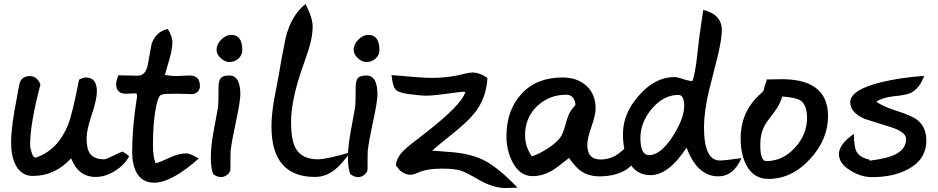

<svg xmlns="http://www.w3.org/2000/svg" viewBox="-20 -849 4733 969"><path d="M339 -50Q257 39 146 39Q87 39 58 -18Q36 -63 36 -128Q36 -212 66 -360Q69 -384 79 -429Q90 -465 130 -465Q167 -465 184 -423Q132 -224 132 -118Q132 -102 139 -81Q147 -54 158 -54Q162 -54 165 -55Q273 -94 323 -218Q345 -272 379 -447Q400 -458 413 -458Q469 -458 469 -388Q469 -347 443 -270Q417 -193 417 -152Q417 -98 434 -74Q455 -45 506 -45Q516 -45 549 -62Q587 -81 600 -84L632 -61Q609 -17 560.5 13.5Q512 44 463 44Q375 44 339 -50Z M672 -364Q672 -367 669 -378Q613 -376 615 -376Q566 -376 566 -426Q566 -438 577 -469Q588 -469 625 -468Q655 -467 674 -467Q715 -467 725.5 -520.5Q736 -574 745 -627Q766 -689 827 -703Q850 -663 850 -637Q850 -603 836 -553Q813 -477 812 -471Q843 -465 870 -465Q881 -465 904 -466.5Q927 -468 938 -468Q989 -468 989 -414Q989 -397 977 -385.5Q965 -374 948 -374Q936 -374 912.5 -375Q889 -376 877 -376Q832 -376 816 -375Q796 -373 789 -367.5Q782 -362 776 -344Q752 -260 752 -114Q752 -58 765 -25Q787 -30 840 -55Q883 -75 921 -75Q939 -75 983 -49Q846 73 757 73Q698 73 669 22Q647 -19 647 -83Q647 -207 672 -364Z M1073 -598Q1073 -625 1096.5 -649Q1120 -673 1147 -673Q1203 -673 1203 -596Q1203 -571 1183.5 -553.5Q1164 -536 1138 -536Q1115 -536 1094 -555.5Q1073 -575 1073 -598ZM1143 4Q1143 20 1127.5 32.5Q1112 45 1095 45Q1078 45 1056 30Q1044 1 1044 -55Q1044 -106 1057 -181Q1079 -299 1080 -306Q1083 -330 1083 -409Q1083 -441 1094 -454.5Q1105 -468 1138 -468Q1193 -468 1193 -372Q1193 -338 1170 -231Q1150 -139 1144 -89Q1143 -83 1143 4Z M1350 -211Q1350 -267 1363 -344Q1375 -410 1388 -476Q1397 -537 1422 -659Q1450 -772 1522 -829Q1558 -758 1558 -715Q1558 -664 1537 -597Q1518 -540 1498 -483Q1449 -336 1449 -233Q1449 -143 1472 -101Q1503 -45 1585 -45Q1627 -45 1747 -80Q1706 -22 1673 5Q1626 44 1570 44Q1350 44 1350 -211Z M1765 -598Q1765 -625 1788.5 -649Q1812 -673 1839 -673Q1895 -673 1895 -596Q1895 -571 1875.5 -553.5Q1856 -536 1830 -536Q1807 -536 1786 -555.5Q1765 -575 1765 -598ZM1835 4Q1835 20 1819.5 32.5Q1804 45 1787 45Q1770 45 1748 30Q1736 1 1736 -55Q1736 -106 1749 -181Q1771 -299 1772 -306Q1775 -330 1775 -409Q1775 -441 1786 -454.5Q1797 -468 1830 -468Q1885 -468 1885 -372Q1885 -338 1862 -231Q1842 -139 1836 -89Q1835 -83 1835 4Z M2280 -382Q2170 -366 2129 -366Q2106 -366 2044 -374Q1991 -381 1976.5 -397Q1962 -413 1956 -470Q2109 -456 2158 -456Q2226 -456 2287 -468Q2306 -473 2325 -477Q2349 -483 2365 -483Q2400 -483 2440 -456Q2435 -366 2390 -299Q2357 -250 2286 -192Q2170 -98 2161 -89Q2190 -87 2250 -82Q2359 -74 2428.5 -37Q2498 0 2592 98Q2539 100 2532 100Q2468 100 2394 57Q2331 20 2305 12Q2274 2 2210 2Q2133 2 2088 23Q2067 33 2050 33Q2025 33 1998 11Q1996 9 1978 -14Q1980 -54 2022 -94Q2036 -108 2132 -182Q2310 -320 2329 -386Q2317 -387 2280 -382Z M2852 -52Q2791 -3 2768 11Q2718 40 2668 40Q2603 40 2566 -32Q2536 -90 2536 -162Q2536 -293 2612 -375.5Q2688 -458 2819 -458Q2893 -458 2939.5 -416Q2986 -374 2986 -301Q2986 -269 2965 -209.5Q2944 -150 2944 -119Q2944 -44 3010 -44Q3057 -44 3095 -69Q3108 -77 3163 -126L3186 -99Q3189 -85 3189 -77Q3189 -16 3125 16Q3074 41 3006 41Q2954 41 2916 17Q2884 -4 2852 -52ZM2630 -167Q2630 -109 2664 -60Q2702 -72 2746 -101Q2795 -133 2813 -163Q2824 -182 2840 -241Q2852 -287 2884 -318Q2884 -340 2872 -355.5Q2860 -371 2839 -371Q2751 -371 2690.5 -313Q2630 -255 2630 -167Z M3445 -104Q3355 35 3262 35Q3189 35 3152 -35Q3124 -91 3124 -171Q3124 -257 3176 -331Q3269 -460 3384 -460Q3399 -460 3428 -450Q3457 -440 3473 -440Q3480 -440 3494 -531Q3499 -576 3510 -667Q3517 -711 3529 -799Q3623 -776 3623 -697Q3623 -656 3604 -573Q3581 -482 3558 -391Q3533 -284 3533 -206Q3533 -39 3613 -39Q3638 -39 3722 -51Q3682 41 3605 41Q3499 41 3445 -104ZM3212 -152Q3212 -66 3256 -66Q3314 -66 3376 -162Q3433 -252 3433 -314Q3433 -370 3404 -370Q3328 -370 3268 -298Q3212 -230 3212 -152Z M3718 -150Q3718 -288 3820 -377Q3836 -392 3836 -401Q3836 -407 3843 -424.5Q3850 -442 3849 -448L3906 -449Q4159 -457 4159 -263Q4159 -144 4067 -45Q3975 54 3858 54Q3784 54 3747 -15Q3718 -70 3718 -150ZM3817 -119Q3817 -36 3847 -36Q3930 -36 3991.5 -103Q4053 -170 4053 -254Q4053 -318 4021 -341Q3998 -357 3928 -362Q3917 -322 3887 -283Q3846 -229 3840 -217Q3817 -175 3817 -119Z M4369 -38Q4452 -49 4486 -64Q4553 -91 4553 -148Q4553 -182 4480 -206Q4412 -228 4344 -249Q4271 -281 4271 -333Q4271 -396 4431 -435Q4528 -458 4644 -466Q4621 -402 4576 -380Q4553 -369 4489 -363Q4432 -356 4403 -336Q4432 -313 4507 -289Q4582 -265 4609 -244Q4655 -208 4655 -140Q4655 -43 4561 6Q4488 45 4380 45Q4327 45 4274 13Q4214 -23 4214 -71Q4214 -121 4289 -173Q4291 -108 4301 -87Q4316 -55 4369 -43Z"/></svg>

Font: Wortlaut AH
Style: SemiBold
Weight: 600
Designer: Andreas Höfeld
Foundry: Fontgrube AH
Version: Version 2.59